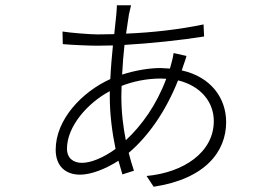

<svg xmlns="http://www.w3.org/2000/svg" viewBox="-20 -673 1040 731"><path d="M613 -373C575 -272 520 -196 459 -139C449 -190 442 -246 442 -306L443 -346C484 -362 536 -374 592 -374ZM690 -460 641 -471C640 -463 636 -443 633 -434L627 -412L591 -414C549 -414 494 -405 445 -389C447 -428 450 -467 454 -502C556 -508 669 -520 757 -534L755 -580C664 -561 561 -549 460 -545L471 -619C474 -630 477 -645 479 -653H425C425 -646 424 -632 423 -620L415 -543L351 -542C324 -542 248 -548 218 -553L219 -505C252 -502 319 -499 351 -499L410 -500C406 -460 402 -416 400 -372C292 -323 192 -218 192 -103C192 -40 230 -8 285 -8C326 -8 381 -29 431 -61L446 -9L490 -23C483 -44 476 -67 470 -91C544 -154 610 -247 658 -367C744 -346 794 -285 794 -212C794 -93 679 -16 538 -3L565 38C763 8 841 -97 841 -208C841 -299 784 -380 672 -405L679 -426C683 -436 688 -452 690 -460ZM398 -326V-304C398 -238 407 -168 420 -106C373 -72 326 -53 292 -53C260 -53 235 -70 235 -107C235 -191 312 -280 398 -326Z"/></svg>

Font: Noto Sans TC Light
Style: Regular
Weight: 300
Designer: Ryoko NISHIZUKA 西塚涼子 (kana, bopomofo & ideographs); Paul D. Hunt (Latin, Greek & Cyrillic); Sandoll Communications 산돌커뮤니
Foundry: Adobe
Version: Version 2.004;hotconv 1.0.118;makeotfexe 2.5.65603